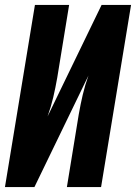

<svg xmlns="http://www.w3.org/2000/svg" viewBox="-20 -755 549 775"><path d="M0 0 121 -735H259L211 -441Q204 -401 195 -362.5Q186 -324 172 -285L390 -735H509L388 0H250L298 -294Q305 -334 314 -372.5Q323 -411 337 -450L119 0Z"/></svg>

Font: Iosevka Curly Heavy Oblique
Style: Regular
Weight: 900
Italic angle: -9°
Monospace: yes
Designer: Belleve Invis
Foundry: Belleve Invis
Version: Version 11.1.0; ttfautohint (v1.8.3)